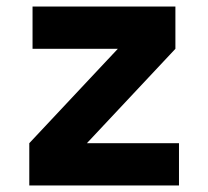

<svg xmlns="http://www.w3.org/2000/svg" viewBox="-20 -570 640 590"><path d="M70 0H530V-130H247L519 -420V-550H80V-420H342L70 -130Z"/></svg>

Font: JetBrains Mono ExtraBold
Style: Regular
Weight: 800
Monospace: yes
Designer: Philipp Nurullin, Konstantin Bulenkov
Foundry: JetBrains
Version: Version 2.305